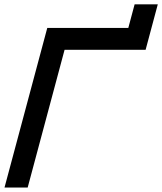

<svg xmlns="http://www.w3.org/2000/svg" viewBox="-61 -846 731 866"><path d="M-40.7 0H63.8L230.3 -621.5H595.8L650.7 -826.5H546.2L517.7 -720H152.2Z"/></svg>

Font: Manrope
Style: SemiBoldItalic
Weight: 600
Italic angle: -15°
Designer: Mikhail Sharanda
Foundry: Mikhail Sharanda
Version: Version 4.502;hotconv 1.0.109;makeotfexe 2.5.65596